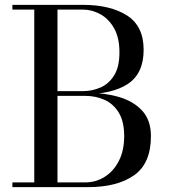

<svg xmlns="http://www.w3.org/2000/svg" viewBox="-20 -770 696 790"><path d="M31 0V-19.5H331Q374 -19.5 410.5 -42.2Q447 -65 469 -107.8Q491 -150.5 491 -210Q491 -269.5 469 -306Q447 -342.5 410.5 -359Q374 -375.5 331 -375.5H211V-388H341.5Q412 -388 471 -370.5Q530 -353 565.5 -314Q601 -275 601 -210Q601 -97.5 531.8 -48.8Q462.5 0 341.5 0ZM121 -7.5V-742.5H216.5V-7.5ZM211 -382V-395H321Q359 -395 393.5 -410Q428 -425 449.8 -460Q471.5 -495 471.5 -554.5Q471.5 -614 449.8 -653Q428 -692 393.5 -711.2Q359 -730.5 321 -730.5H31V-750H321Q434.5 -750 502.8 -706.2Q571 -662.5 571 -565Q571 -468 506.5 -425Q442 -382 321 -382Z"/></svg>

Font: Bodoni Moda
Style: Regular
Weight: 400
Designer: Owen Earl
Foundry: indestructible type
Version: Version 2.005